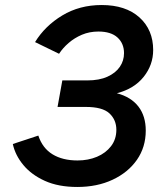

<svg xmlns="http://www.w3.org/2000/svg" viewBox="-20 -732 630 764"><path d="M287.5 12Q212.5 12 158.8 -12.2Q105 -36.5 72.8 -75.5Q40.5 -114.5 31 -159L132.5 -192.5Q149 -142.5 189 -118Q229 -93.5 288.5 -93.5Q331 -93.5 366 -108.2Q401 -123 422 -150.5Q443 -178 443 -215.5Q443 -255 415.5 -280.8Q388 -306.5 321.5 -306.5H209L228 -412H327Q375 -412 407.5 -426.8Q440 -441.5 456.8 -466Q473.5 -490.5 473.5 -520.5Q473.5 -559 447.5 -582.8Q421.5 -606.5 371.5 -606.5Q336 -606.5 306 -593.8Q276 -581 252.8 -560.8Q229.5 -540.5 215 -518L119.5 -564.5Q159 -629 227.8 -670.5Q296.5 -712 384.5 -712Q480 -712 534.8 -662.8Q589.5 -613.5 589.5 -533Q589.5 -473.5 551.5 -426Q513.5 -378.5 445 -361Q501.5 -346 530.8 -308Q560 -270 560 -212.5Q560 -146.5 524.8 -96Q489.5 -45.5 428 -16.8Q366.5 12 287.5 12Z"/></svg>

Font: Overpass SemiBold
Style: Italic
Weight: 600
Italic angle: -10°
Designer: Delve Withrington, Dave Bailey, Thomas Jockin
Foundry: Delve Fonts LLC
Version: Version 4.000